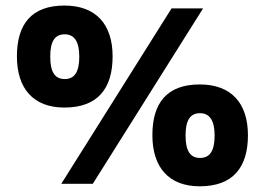

<svg xmlns="http://www.w3.org/2000/svg" viewBox="-20 -652 939 681"><path d="M379.4 -452.1C379.4 -565.9 320.3 -632.3 208.5 -632.3C91.3 -632.3 40 -565.9 40 -452.1C40 -338.4 97.7 -270.5 208.5 -270.5C327.1 -270.5 379.4 -338.4 379.4 -452.1ZM588.4 -622.1 197.3 0H309.1L700.2 -622.1ZM158.2 -451.2C158.2 -504.4 173.8 -530.3 209.5 -530.3C244.1 -530.3 261.2 -503.9 261.2 -451.2C261.2 -397 244.6 -371.6 209.5 -371.6C173.8 -371.6 158.2 -397.9 158.2 -451.2ZM859.4 -172.4C859.4 -286.1 800.3 -352.5 688.5 -352.5C571.3 -352.5 520.5 -286.1 520.5 -172.4C520.5 -59.1 578.1 8.8 688.5 8.8C807.1 8.8 859.4 -59.1 859.4 -172.4ZM638.2 -171.4C638.2 -224.6 653.8 -250.5 689.5 -250.5C724.1 -250.5 741.2 -224.1 741.2 -171.4C741.2 -117.2 724.6 -91.8 689.5 -91.8C653.8 -91.8 638.2 -118.2 638.2 -171.4Z"/></svg>

Font: Noto Reveo Sans
Style: Bold
Weight: 700
Designer: Monotype Design team
Foundry: Monotype Imaging Inc.
Version: Version 1.04